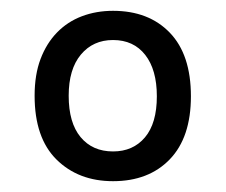

<svg xmlns="http://www.w3.org/2000/svg" viewBox="-20 -640 418 355"><path d="M333 -462Q333 -386 294 -345.5Q255 -305 189 -305Q125 -305 84.5 -345Q44 -385 44 -463Q44 -502 55 -531Q66 -560 85.5 -580Q105 -600 131.5 -610Q158 -620 189 -620Q255 -620 294 -579.5Q333 -539 333 -462ZM189 -566Q152 -566 129.5 -539Q107 -512 107 -463Q107 -413 129 -386.5Q151 -360 189 -360Q226 -360 248 -386Q270 -412 270 -462Q270 -511 248.5 -538.5Q227 -566 189 -566Z"/></svg>

Font: Baloo Chettan 2
Style: Regular
Weight: 400
Designer: Maithili Shingre, Unnati Kotecha and Ek Type
Foundry: Ek Type
Version: Version 1.640;hotconv 1.0.111;makeotfexe 2.5.65597; ttfautoh